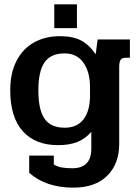

<svg xmlns="http://www.w3.org/2000/svg" viewBox="-20 -661 633 881"><path d="M229 -641H333V-532H229ZM114 132V53H227V94Q244 104 263.5 107.5Q283 111 312 111Q399 111 399 21V-56Q371 -24 335 -9.5Q299 5 246 5Q142 5 84.5 -59Q27 -123 27 -247Q27 -326 56 -382Q85 -438 136.5 -466.5Q188 -495 255 -495Q314 -495 351.5 -475.5Q389 -456 419 -412L428 -480H576V-396H559Q540 -396 533.5 -386.5Q527 -377 527 -354V-1Q527 91 472 145.5Q417 200 316 200Q191 200 114 132ZM393 -222V-263Q393 -330 363 -373Q333 -416 276 -416Q213 -416 184.5 -375Q156 -334 156 -247Q156 -157 184.5 -116Q213 -75 277 -75Q334 -75 363.5 -114Q393 -153 393 -222Z"/></svg>

Font: Pridi Medium
Style: Regular
Weight: 500
Designer: Katatrad Team
Foundry: CadsonDemak
Version: Version 1.001